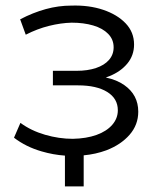

<svg xmlns="http://www.w3.org/2000/svg" viewBox="-20 -551 574 686"><path d="M212 5V115H279V4Q322 0 360 -14Q412 -34 443 -69.5Q474 -105 474 -152Q474 -212 424 -247Q397 -266 358 -274Q365 -277 371 -279Q411 -295 435 -324Q459 -353 459 -392Q459 -436 429 -467.5Q399 -499 348.5 -516Q298 -533 235 -531Q189 -531 143.5 -518.5Q98 -506 52 -482L72 -427Q113 -448 155 -458.5Q197 -469 236 -470Q279 -470 313 -460Q347 -450 366.5 -430Q386 -410 386 -382Q386 -356 369.5 -337Q353 -318 323 -308Q293 -298 254 -298H169V-246H259Q325 -246 363 -222.5Q401 -199 401 -157Q401 -128 381 -105Q361 -82 325 -69Q289 -56 240 -55Q191 -55 141 -69.5Q91 -84 53 -112L30 -59Q73 -26 129 -10Q170 2 212 5Z"/></svg>

Font: Modern
Style: Small
Weight: 400
Designer: Julieta Ulanovsky
Foundry: Julieta Ulanovsky
Version: Version 8.000